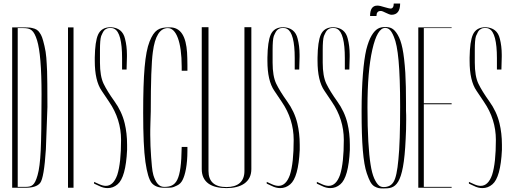

<svg xmlns="http://www.w3.org/2000/svg" viewBox="-20 -1061 2905 1085"><path d="M48.8 0H125C165 0 192.4 -8.8 207 -27.3C221.7 -45.9 232.4 -109.4 239.3 -217.8L248 -457C248 -561.5 247.1 -628.9 246.1 -658.2C243.2 -717.8 242.2 -756.8 231.4 -800.8C220.7 -846.7 214.8 -861.3 204.1 -876C195.3 -890.6 181.6 -898.4 163.1 -902.3C152.3 -905.3 137.7 -906.2 121.1 -906.2H48.8ZM80.1 -4.9V-902.3H110.4C153.3 -902.3 170.9 -891.6 189.5 -833C206.1 -779.3 214.8 -677.7 214.8 -527.3C214.8 -377 212.9 -270.5 210 -209C207 -147.5 201.2 -101.6 192.4 -71.3C175.8 -12.7 160.2 -4.9 122.1 -4.9Z M395.5 0V-906.2H364.3V0Z M539.1 -10.7C555.7 -2 572.3 2 587.9 2C608.4 2 627.9 -4.9 644.5 -19.5C674.8 -44.9 693.4 -109.4 698.2 -213.9V-243.2C698.2 -287.1 693.4 -328.1 684.6 -364.3C673.8 -409.2 654.3 -450.2 627 -488.3C599.6 -526.4 579.1 -559.6 565.4 -587.9C551.8 -616.2 544.9 -656.2 544.9 -707V-777.3C544.9 -816.4 546.9 -842.8 551.8 -857.4C556.6 -868.2 560.5 -877 563.5 -881.8C569.3 -890.6 575.2 -895.5 580.1 -897.5C592.8 -905.3 614.3 -905.3 627 -897.5C655.3 -882.8 669.9 -827.1 669.9 -732.4V-668H695.3L697.3 -740.2V-752C697.3 -785.2 693.4 -815.4 686.5 -841.8C676.8 -883.8 649.4 -905.3 605.5 -907.2C571.3 -907.2 546.9 -893.6 534.2 -865.2C522.5 -838.9 516.6 -795.9 515.6 -736.3V-716.8C515.6 -642.6 528.3 -585.9 554.7 -547.9L596.7 -485.4C641.6 -419.9 664.1 -347.7 664.1 -270.5C664.1 -183.6 657.2 -117.2 642.6 -72.3C627.9 -31.2 606.4 -10.7 578.1 -10.7C567.4 -10.7 554.7 -13.7 542 -19.5L511.7 -33.2V-23.4Z M789.1 -423.8C789.1 -299.8 793 -207 801.8 -145.5C810.5 -85 822.3 -45.9 836.9 -27.3C852.5 -8.8 876 0 907.2 0C941.4 0 953.1 2 980.5 -12.7C995.1 -19.5 1004.9 -30.3 1011.7 -43.9C1026.4 -72.3 1039.1 -127.9 1039.1 -209V-230.5H1006.8C1003.9 -38.1 976.6 -4.9 907.2 -4.9C877 -4.9 859.4 -31.2 846.7 -71.3C838.9 -97.7 836.9 -141.6 834 -173.8C831.1 -208 829.1 -263.7 829.1 -298.8C829.1 -317.4 829.1 -339.8 830.1 -367.2C831.1 -394.5 832 -416 832 -431.6C832 -598.6 835.9 -710.9 843.8 -767.6C855.5 -857.4 883.8 -902.3 928.7 -902.3C974.6 -902.3 1006.8 -827.1 1006.8 -683.6V-661.1H1039.1V-694.3C1039.1 -721.7 1038.1 -745.1 1037.1 -764.6C1031.2 -849.6 1004.9 -910.2 933.6 -906.2C878.9 -906.2 851.6 -892.6 825.2 -826.2C798.8 -759.8 789.1 -638.7 789.1 -423.8Z M1120.1 -105.5C1120.1 -30.3 1174.8 2 1259.8 2C1341.8 2 1400.4 -31.2 1400.4 -105.5V-506.8V-907.2H1361.3V-501V-94.7C1361.3 -33.2 1323.2 -3.9 1259.8 -3.9C1192.4 -3.9 1158.2 -34.2 1158.2 -94.7V-501V-907.2H1120.1V-505.9V-105.5Z M1514.6 -10.7C1531.2 -2 1547.9 2 1563.5 2C1584 2 1603.5 -4.9 1620.1 -19.5C1650.4 -44.9 1668.9 -109.4 1673.8 -213.9V-243.2C1673.8 -287.1 1668.9 -328.1 1660.2 -364.3C1649.4 -409.2 1629.9 -450.2 1602.5 -488.3C1575.2 -526.4 1554.7 -559.6 1541 -587.9C1527.3 -616.2 1520.5 -656.2 1520.5 -707V-777.3C1520.5 -816.4 1522.5 -842.8 1527.3 -857.4C1532.2 -868.2 1536.1 -877 1539.1 -881.8C1544.9 -890.6 1550.8 -895.5 1555.7 -897.5C1568.4 -905.3 1589.8 -905.3 1602.5 -897.5C1630.9 -882.8 1645.5 -827.1 1645.5 -732.4V-668H1670.9L1672.9 -740.2V-752C1672.9 -785.2 1668.9 -815.4 1662.1 -841.8C1652.3 -883.8 1625 -905.3 1581.1 -907.2C1546.9 -907.2 1522.5 -893.6 1509.8 -865.2C1498 -838.9 1492.2 -795.9 1491.2 -736.3V-716.8C1491.2 -642.6 1503.9 -585.9 1530.3 -547.9L1572.3 -485.4C1617.2 -419.9 1639.6 -347.7 1639.6 -270.5C1639.6 -183.6 1632.8 -117.2 1618.2 -72.3C1603.5 -31.2 1582 -10.7 1553.7 -10.7C1543 -10.7 1530.3 -13.7 1517.6 -19.5L1487.3 -33.2V-23.4Z M1797.9 -10.7C1814.5 -2 1831.1 2 1846.7 2C1867.2 2 1886.7 -4.9 1903.3 -19.5C1933.6 -44.9 1952.1 -109.4 1957 -213.9V-243.2C1957 -287.1 1952.1 -328.1 1943.4 -364.3C1932.6 -409.2 1913.1 -450.2 1885.7 -488.3C1858.4 -526.4 1837.9 -559.6 1824.2 -587.9C1810.5 -616.2 1803.7 -656.2 1803.7 -707V-777.3C1803.7 -816.4 1805.7 -842.8 1810.5 -857.4C1815.4 -868.2 1819.3 -877 1822.3 -881.8C1828.1 -890.6 1834 -895.5 1838.9 -897.5C1851.6 -905.3 1873 -905.3 1885.7 -897.5C1914.1 -882.8 1928.7 -827.1 1928.7 -732.4V-668H1954.1L1956.1 -740.2V-752C1956.1 -785.2 1952.1 -815.4 1945.3 -841.8C1935.5 -883.8 1908.2 -905.3 1864.3 -907.2C1830.1 -907.2 1805.7 -893.6 1793 -865.2C1781.2 -838.9 1775.4 -795.9 1774.4 -736.3V-716.8C1774.4 -642.6 1787.1 -585.9 1813.5 -547.9L1855.5 -485.4C1900.4 -419.9 1922.9 -347.7 1922.9 -270.5C1922.9 -183.6 1916 -117.2 1901.4 -72.3C1886.7 -31.2 1865.2 -10.7 1836.9 -10.7C1826.2 -10.7 1813.5 -13.7 1800.8 -19.5L1770.5 -33.2V-23.4Z M2023.4 -431.6C2023.4 -251 2032.2 -142.6 2052.7 -82C2067.4 -40 2077.1 -19.5 2095.7 -7.8C2115.2 2.9 2125 3.9 2147.5 3.9C2212.9 3.9 2260.7 -4.9 2272.5 -276.4C2274.4 -308.6 2275.4 -345.7 2275.4 -385.7C2275.4 -402.3 2275.4 -418.9 2274.4 -435.5V-478.5C2274.4 -543 2273.4 -599.6 2270.5 -649.4C2262.7 -767.6 2250 -826.2 2227.5 -864.3C2205.1 -902.3 2184.6 -908.2 2156.2 -908.2C2126 -908.2 2103.5 -899.4 2080.1 -860.4C2068.4 -840.8 2058.6 -814.5 2049.8 -780.3C2034.2 -712.9 2023.4 -592.8 2023.4 -431.6ZM2056.6 -454.1C2056.6 -589.8 2065.4 -698.2 2084 -780.3C2102.5 -862.3 2127 -903.3 2156.2 -903.3C2175.8 -903.3 2190.4 -891.6 2206.1 -852.5C2229.5 -798.8 2241.2 -678.7 2241.2 -458C2241.2 -324.2 2238.3 -225.6 2231.4 -160.2C2225.6 -95.7 2216.8 -53.7 2204.1 -33.2C2192.4 -13.7 2173.8 -3.9 2148.4 -3.9C2127.9 -3.9 2113.3 -12.7 2094.7 -52.7C2085.9 -73.2 2079.1 -98.6 2074.2 -130.9C2063.5 -196.3 2056.6 -306.6 2056.6 -454.1ZM2071.3 -970.7H2107.4C2107.4 -989.3 2115.2 -999 2130.9 -999H2132.8C2145.5 -999 2175.8 -977.5 2192.4 -977.5C2224.6 -977.5 2241.2 -999 2241.2 -1041H2205.1C2205.1 -1021.5 2198.2 -1011.7 2185.5 -1012.7C2181.6 -1012.7 2170.9 -1015.6 2153.3 -1020.5C2135.7 -1026.4 2122.1 -1029.3 2112.3 -1029.3C2085 -1029.3 2071.3 -1009.8 2071.3 -970.7Z M2532.2 0V-4.9H2375V-471.7H2532.2V-477.5H2375V-902.3H2532.2V-906.2H2343.8V0Z M2657.2 -10.7C2673.8 -2 2690.4 2 2706.1 2C2726.6 2 2746.1 -4.9 2762.7 -19.5C2793 -44.9 2811.5 -109.4 2816.4 -213.9V-243.2C2816.4 -287.1 2811.5 -328.1 2802.7 -364.3C2792 -409.2 2772.5 -450.2 2745.1 -488.3C2717.8 -526.4 2697.3 -559.6 2683.6 -587.9C2669.9 -616.2 2663.1 -656.2 2663.1 -707V-777.3C2663.1 -816.4 2665 -842.8 2669.9 -857.4C2674.8 -868.2 2678.7 -877 2681.6 -881.8C2687.5 -890.6 2693.4 -895.5 2698.2 -897.5C2710.9 -905.3 2732.4 -905.3 2745.1 -897.5C2773.4 -882.8 2788.1 -827.1 2788.1 -732.4V-668H2813.5L2815.4 -740.2V-752C2815.4 -785.2 2811.5 -815.4 2804.7 -841.8C2794.9 -883.8 2767.6 -905.3 2723.6 -907.2C2689.5 -907.2 2665 -893.6 2652.3 -865.2C2640.6 -838.9 2634.8 -795.9 2633.8 -736.3V-716.8C2633.8 -642.6 2646.5 -585.9 2672.9 -547.9L2714.8 -485.4C2759.8 -419.9 2782.2 -347.7 2782.2 -270.5C2782.2 -183.6 2775.4 -117.2 2760.7 -72.3C2746.1 -31.2 2724.6 -10.7 2696.3 -10.7C2685.5 -10.7 2672.9 -13.7 2660.2 -19.5L2629.9 -33.2V-23.4Z"/></svg>

Font: Caledo
Style: Light
Weight: 300
Designer: BSozoo
Foundry: BSozoo
Version: Version 002.000